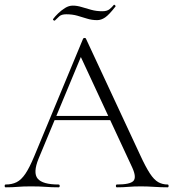

<svg xmlns="http://www.w3.org/2000/svg" viewBox="-22 -800 740 820"><path d="M200 -287 209 -305H468L475 -287ZM694 -12Q698 -12 698 -6Q698 0 694 0Q666 0 636.5 -2Q607 -4 580 -4Q549 -4 526.5 -2Q504 0 477 0Q473 0 473 -6Q473 -12 477 -12Q533 -12 547.5 -27Q562 -42 543 -84L317 -570L336 -587L143 -123Q118 -62 139 -37Q160 -12 228 -12Q233 -12 233 -6Q233 0 228 0Q198 0 173 -2Q148 -4 110 -4Q75 -4 53.5 -2Q32 0 2 0Q-2 0 -2 -6Q-2 -12 2 -12Q29 -12 49 -22Q69 -32 86.5 -58Q104 -84 124 -132L333 -635Q335 -638 339.5 -638Q344 -638 345 -635L577 -137Q600 -87 618 -59.5Q636 -32 654 -22Q672 -12 694 -12ZM415 -752Q435 -752 445.5 -760.5Q456 -769 464 -779Q466 -781 469.5 -777.5Q473 -774 471 -772Q444 -737 427 -725.5Q410 -714 393 -714Q370 -714 349.5 -720.5Q329 -727 308 -733Q287 -739 261 -739Q241 -739 231.5 -730.5Q222 -722 212 -712Q210 -711 206.5 -713.5Q203 -716 205 -719Q213 -730 226.5 -743Q240 -756 256 -766Q272 -776 289 -776Q307 -776 326.5 -770Q346 -764 368 -758Q390 -752 415 -752Z"/></svg>

Font: Cormorant Infant Light
Style: Regular
Weight: 300
Designer: Christian Thalmann (Catharsis Fonts)
Foundry: Catharsis Fonts
Version: Version 4.001